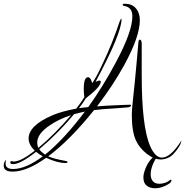

<svg xmlns="http://www.w3.org/2000/svg" viewBox="-220 -735 990 1027"><path d="M-152 183Q-200 183 -200 152Q-200 130 -187 120Q-190 130 -190 140Q-190 169 -150 169Q-82 169 9 101Q-12 90 -27 77Q-111 143 -150 143Q-165 143 -165 134Q-165 127 -157 127Q-155 127 -151.5 128Q-148 129 -146 129Q-108 129 -34 71Q-67 39 -67 6Q-67 -64 62 -119Q88 -130 119.5 -138.5Q151 -147 188 -154Q201 -171 212 -186.5Q223 -202 231 -216Q228 -242 228 -259Q228 -322 251 -322Q265 -322 273 -290Q283 -304 297 -329.5Q311 -355 328 -392Q354 -446 377 -503Q400 -560 420 -620Q424 -631 429 -636Q430 -635 430 -632Q430 -556 291 -297Q305 -304 313 -304Q319 -304 319 -297Q319 -271 239 -209Q232 -197 222.5 -183.5Q213 -170 202 -156Q224 -160 252 -162Q292 -218 329 -278Q366 -338 400 -402Q488 -566 488 -648Q488 -696 445 -703Q436 -705 436 -709Q436 -715 447 -715Q486 -715 507 -690.5Q528 -666 528 -627Q528 -540 445 -388Q414 -331 377 -275.5Q340 -220 299 -166Q316 -168 347 -169.5Q378 -171 421 -173Q450 -174 463 -174.5Q476 -175 475 -175Q481 -175 481 -172Q481 -162 461.5 -160.5Q442 -159 404 -156Q367 -154 336.5 -151.5Q306 -149 283 -146Q155 14 38 101Q64 114 132 126Q141 127 141 132Q141 137 131 137Q87 137 27 109Q-77 183 -152 183ZM640 118Q603 118 563 86Q524 54 507 16Q485 -32 485 -122Q485 -149 493 -219.5Q501 -290 511 -403L520 -504Q521 -523 527 -523Q538 -523 538 -501V-333Q538 -58 583 46Q610 108 646 108Q693 108 750 17Q749 36 728 64Q706 94 689 104Q664 118 640 118ZM21 92Q121 12 234 -138Q219 -135 204.5 -131.5Q190 -128 176 -124Q90 -21 -10 63Q-5 71 3 78Q11 85 21 92ZM-15 56Q30 19 73.5 -25Q117 -69 160 -119Q95 -98 47 -65Q-21 -20 -21 28Q-21 42 -15 56ZM610 272Q582 272 564.5 258Q547 244 547 214Q547 195 557.5 168Q568 141 584.5 120.5Q601 100 617 99L621 102Q586 154 586 198Q586 220 597.5 234Q609 248 633 248Q644 248 659 244Q674 240 686 230Q690 227 693.5 226Q697 225 697 230Q697 239 683 248.5Q669 258 649 265Q629 272 610 272Z"/></svg>

Font: Love Light
Style: Regular
Weight: 400
Designer: Robert E. Leuschke
Foundry: Robert E. Leuschke
Version: Version 1.010; ttfautohint (v1.8.3)